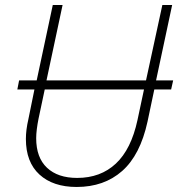

<svg xmlns="http://www.w3.org/2000/svg" viewBox="-20 -734 709 764"><path d="M285 10Q191 10 137 -39.5Q83 -89 83 -181Q83 -217 93 -260L117 -378H49L56 -414H126L190 -714H229L165 -414H561L626 -714H665L601 -414H669L661 -378H594L567 -250Q538 -117 466 -53.5Q394 10 285 10ZM287 -26Q380 -26 441 -83Q502 -140 527 -256L553 -378H158L133 -260Q129 -240 126.5 -220Q124 -200 124 -184Q124 -107 167 -66.5Q210 -26 287 -26Z"/></svg>

Font: Noto Sans Disp ExtLt
Style: Italic
Weight: 200
Italic angle: -12°
Designer: Monotype Design Team
Foundry: Monotype Imaging Inc.
Version: Version 2.000;GOOG;noto-source:20170915:90ef993387c0